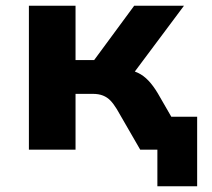

<svg xmlns="http://www.w3.org/2000/svg" viewBox="-20 -523 740 671"><path d="M530 128V0H492V-115H669V128ZM81 0V-503H244V-313H309L449 -503H623L431 -246L415 -281Q442 -278 462 -268.5Q482 -259 499 -241Q516 -223 532 -196L645 0H470L388 -142Q377 -160 366 -171.5Q355 -183 340 -189Q325 -195 304 -195H244V0Z"/></svg>

Font: Nunito Sans 7pt ExtraBold
Style: Regular
Weight: 800
Designer: Vernon Adams
Foundry: Vernon Adams
Version: Version 3.101;gftools[0.9.27]